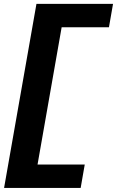

<svg xmlns="http://www.w3.org/2000/svg" viewBox="-46 -744 587 964"><path d="M-25.5 199.5 137 -724.5H521.5L501 -607H263.5L142.5 82H379.5L359 199.5Z"/></svg>

Font: Anybody UltraExpanded SemiBold
Style: Italic
Weight: 600
Width: 9
Italic angle: -10°
Designer: Tyler Finck
Foundry: Etcetera Type Company
Version: Version 1.010; ttfautohint (v1.8.3) -l 8 -r 50 -G 200 -x 14 